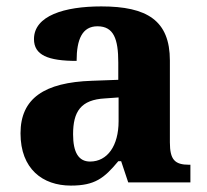

<svg xmlns="http://www.w3.org/2000/svg" viewBox="-20 -569 645 599"><path d="M201 10C276 10 305 -13 349 -66H358L380 0H574V-55H570C525 -55 510 -71 510 -125V-380C510 -505 439 -549 296 -549C181 -549 86 -520 86 -447C86 -397 130 -379 219 -379C219 -447 237 -487 284 -487C335 -487 349 -447 349 -374V-320L267 -317C118 -312 44 -262 44 -153C44 -42 113 10 201 10ZM261 -65C225 -65 208 -94 208 -150C208 -221 232 -258 308 -262L350 -265V-191C350 -114 315 -65 261 -65Z"/></svg>

Font: Noto Serif Hentaigana Bold
Style: Regular
Weight: 700
Designer: Kazuhiro Yamada
Foundry: nipponia
Version: Version 1.000